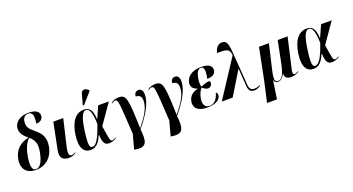

<svg xmlns="http://www.w3.org/2000/svg" viewBox="-60 -1616 4879 2657"><g transform="rotate(-20 2379.5 -287.5)"><path d="M208 10C347 10 457 -77 485 -238C507 -366 459 -433 375 -502C303 -561 281 -594 282 -650C282 -726 322 -760 367 -760C435 -760 447 -701 428 -590C481 -590 520 -614 528 -660C537 -713 508 -770 372 -770C265 -770 168 -716 161 -617C156 -545 199 -499 261 -445C140 -422 49 -350 25 -212C0 -69 75 10 208 10ZM212 0C157 0 137 -63 163 -208C186 -340 233 -409 269 -439C335 -383 362 -327 341 -208C314 -61 267 0 212 0Z M695 10C743 10 772 -6 800 -26L796 -34C775 -22 759 -13 738 -13C692 -13 698 -79 713 -145L805 -536H659L581 -148C558 -33 606 10 695 10Z M1135 -603 1275 -762 1278 -774C1233 -818 1179 -823 1163 -766L1120 -611ZM1013 10C1103 10 1146 -57 1186 -148H1191C1196 -16 1230 10 1288 10C1331 10 1369 -8 1395 -26L1390 -34C1374 -24 1354 -13 1339 -13C1305 -13 1304 -51 1273 -243L1477 -536H1320L1243 -363H1239C1235 -518 1175 -548 1110 -548C996 -548 912 -454 884 -257C857 -65 920 10 1013 10ZM1049 -23C1011 -23 994 -60 1023 -267C1050 -461 1087 -533 1137 -533C1183 -533 1217 -478 1221 -297C1149 -89 1102 -23 1049 -23Z M1596 215C1764 243 1775 157 1757 -24C1863 -153 1978 -312 1978 -458C1978 -518 1951 -545 1914 -545C1872 -545 1850 -513 1850 -472C1908 -472 1932 -440 1932 -381C1932 -275 1863 -170 1759 -42H1757C1744 -470 1736 -543 1625 -543C1588 -543 1543 -535 1507 -503L1513 -496C1533 -512 1549 -517 1562 -517C1607 -517 1606 -471 1635 -3L1577 212Z M2134 215C2302 243 2313 157 2295 -24C2401 -153 2516 -312 2516 -458C2516 -518 2489 -545 2452 -545C2410 -545 2388 -513 2388 -472C2446 -472 2470 -440 2470 -381C2470 -275 2401 -170 2297 -42H2295C2282 -470 2274 -543 2163 -543C2126 -543 2081 -535 2045 -503L2051 -496C2071 -512 2087 -517 2100 -517C2145 -517 2144 -471 2173 -3L2115 212Z M2730 10C2874 10 2924 -47 2931 -92C2933 -112 2928 -137 2910 -145C2877 -32 2822 -1 2768 -1C2693 -1 2674 -68 2686 -138C2699 -209 2727 -255 2748 -277C2775 -254 2806 -235 2831 -235C2861 -235 2885 -258 2890 -286C2894 -309 2887 -320 2878 -326C2845 -326 2796 -310 2751 -289C2744 -312 2737 -350 2748 -411C2764 -500 2791 -538 2832 -538C2877 -538 2890 -490 2864 -364C2948 -364 2983 -396 2991 -441C3000 -491 2971 -548 2838 -548C2711 -548 2626 -492 2609 -400C2599 -342 2628 -303 2688 -285V-280C2619 -262 2564 -225 2549 -145C2534 -52 2591 10 2730 10Z M2945 0H3105L3317 -346H3319L3336 -94C3342 -14 3369 10 3427 10C3454 10 3488 -2 3519 -26L3515 -34C3494 -22 3463 -13 3434 -13C3381 -13 3362 -35 3356 -99L3322 -558C3312 -698 3303 -769 3223 -769C3152 -769 3124 -699 3113 -654C3255 -654 3296 -652 3305 -550Z M3527 233H3673L3713 -36H3715C3722 -2 3743 10 3772 10C3817 10 3849 -28 3871 -73H3874C3869 -7 3915 10 3967 10C4005 10 4041 1 4082 -26L4079 -34C4059 -22 4040 -13 4025 -13C4010 -13 3990 -19 4007 -90L4109 -536H3963L3902 -230C3870 -68 3835 0 3777 0C3726 0 3718 -39 3751 -180L3834 -536H3688L3596 -75Z M4295 10C4385 10 4428 -57 4468 -148H4473C4478 -16 4512 10 4570 10C4613 10 4651 -8 4677 -26L4672 -34C4656 -24 4636 -13 4621 -13C4587 -13 4586 -51 4555 -243L4759 -536H4602L4525 -363H4521C4517 -518 4457 -548 4392 -548C4278 -548 4194 -454 4166 -257C4139 -65 4202 10 4295 10ZM4331 -23C4293 -23 4276 -60 4305 -267C4332 -461 4369 -533 4419 -533C4465 -533 4499 -478 4503 -297C4431 -89 4384 -23 4331 -23Z"/></g></svg>

Font: Noto Serif Display Condensed
Style: Bold Italic
Weight: 700
Width: 3
Italic angle: -12°
Designer: Monotype Design Team
Foundry: Monotype Imaging Inc.
Version: Version 2.009